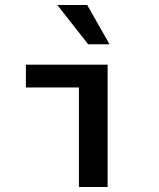

<svg xmlns="http://www.w3.org/2000/svg" viewBox="-20 -751 640 771"><path d="M334 -573.2 210 -731H330.1L419.9 -573.2ZM84 -399.9V-491.2H412.1V0H296.9V-399.9Z"/></svg>

Font: SourceCodePro-Semibold
Style: Regular
Weight: 600
Monospace: yes
Designer: Paul D. Hunt
Foundry: Adobe Systems Incorporated
Version: Version 1.009;PS 1.000;hotconv 1.0.70;makeotf.lib2.5.5900